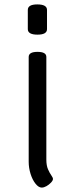

<svg xmlns="http://www.w3.org/2000/svg" viewBox="-20 -840 340 870"><path d="M190 -582V-117Q190 -90 197.5 -73Q205 -56 212.5 -45.5Q220 -35 220 -29Q220 -22 211 -12.5Q202 -3 190.5 3.5Q179 10 169 10Q155 10 141 -7.5Q127 -25 118.5 -52Q110 -79 110 -107V-582Q110 -605 150 -605Q190 -605 190 -582ZM193 -708Q193 -683 150 -683Q106 -683 106 -708V-795Q106 -820 149 -820Q193 -820 193 -795Z"/></svg>

Font: Offside
Style: Regular
Weight: 400
Designer: Eduardo Rodriguez Tunni
Foundry: Eduardo Rodriguez Tunni
Version: Version 1.002; ttfautohint (v1.8.4.7-5d5b);gftools[0.9.23]